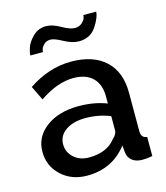

<svg xmlns="http://www.w3.org/2000/svg" viewBox="-111 -815 785 910"><g transform="rotate(-15 282.0 -360.0)"><path d="M205 10Q129 10 78.5 -37Q28 -84 28 -154Q28 -227 89.5 -273Q151 -319 249 -319Q325 -319 387 -295V-331Q387 -389 354 -421.5Q321 -454 259 -454Q181 -454 93 -394L59 -464Q160 -532 269 -532Q377 -532 437 -476.5Q497 -421 497 -319V-130Q497 -96 526 -94V0Q500 5 476 5Q445 5 426 -10.5Q407 -26 405 -52L402 -85Q329 10 205 10ZM235 -71Q324 -71 366 -126Q387 -144 387 -164V-233Q330 -256 266 -256Q206 -256 169 -230.5Q132 -205 132 -163Q132 -124 161 -97.5Q190 -71 235 -71ZM332 -615Q299 -615 260 -636.5Q221 -658 202 -658Q182 -658 170 -646Q158 -634 155.5 -624.5Q153 -615 153 -610H91Q91 -625 99.5 -649.5Q108 -674 134 -699.5Q160 -725 198 -725Q229 -725 267.5 -703Q306 -681 329 -681Q351 -681 364.5 -693.5Q378 -706 380.5 -715Q383 -724 383 -730H446Q446 -703 417 -659Q388 -615 332 -615Z"/></g></svg>

Font: Raleway
Style: Regular
Weight: 600
Designer: Matt McInerney, Pablo Impallari, Rodrigo Fuenzalida
Foundry: Matt McInerney, Pablo Impallari, Rodrigo Fuenzalida
Version: Version 1.000;PS 001.001;hotconv 1.0.56; ttfautohint (v1.5)